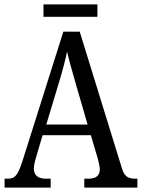

<svg xmlns="http://www.w3.org/2000/svg" viewBox="-20 -859 649 879"><path d="M179 -782H426V-839H179ZM1 0H212V-41H190C152 -41 135 -58 135 -88C135 -103 141 -126 146 -142L175 -240H396L427 -135C432 -116 437 -95 437 -83C437 -56 420 -41 386 -41H366V0H609V-41H600C565 -41 549 -52 538 -89L345 -714H270L82 -119C61 -55 48 -41 16 -41H1ZM192 -289 251 -485C267 -538 279 -583 287 -623C296 -583 310 -535 327 -475L381 -289Z"/></svg>

Font: Noto Serif Lao Condensed
Style: Regular
Weight: 400
Width: 3
Designer: Monotype Design Team
Foundry: Monotype Imaging Inc.
Version: Version 2.003